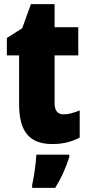

<svg xmlns="http://www.w3.org/2000/svg" viewBox="-20 -684 426 925"><path d="M287 -133C258 -133 243 -151 243 -187V-417H357V-553H243V-664H129L87 -548L13 -501V-417H72V-182C72 -46 125 10 233 10C287 10 326 -2 364 -21V-152C336 -141 311 -133 287 -133ZM314 72V61H155C154 100 143 171 135 207V221H246C276 173 297 125 314 72Z"/></svg>

Font: Noto Sans Thai Looped Condensed Black
Style: Regular
Weight: 900
Width: 3
Designer: Sasikarn Vongin, Ben Mitchell
Foundry: The Fontpad Ltd
Version: Version 1.001